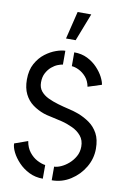

<svg xmlns="http://www.w3.org/2000/svg" viewBox="-99 -977 692 1039"><g transform="rotate(10 246.5 -457.5)"><path d="M204 -766 241 -918H316L257 -766ZM261 3V-72Q277 -72 298.5 -81.5Q320 -91 340 -108.5Q360 -126 373.5 -150Q387 -174 387 -204Q387 -239 368 -262Q349 -285 319.5 -299Q290 -313 258 -321Q226 -329 198.5 -334.5Q171 -340 157 -345Q123 -357 95 -377.5Q67 -398 50.5 -431Q34 -464 34 -511Q34 -563 54 -599Q74 -635 103 -657Q132 -679 162 -689.5Q192 -700 212 -700V-624Q202 -623 185 -616.5Q168 -610 151.5 -596Q135 -582 123.5 -560.5Q112 -539 112 -509Q112 -480 127.5 -461Q143 -442 168 -430Q193 -418 223.5 -409Q254 -400 284.5 -393Q315 -386 339 -377Q373 -364 402 -343.5Q431 -323 449 -290Q467 -257 467 -206Q467 -152 439 -104.5Q411 -57 364 -27Q317 3 261 3ZM212 3Q170 3 136 -14Q102 -31 77.5 -57Q53 -83 39.5 -110Q26 -137 26 -158L99 -184Q105 -148 124 -124Q143 -100 167 -87.5Q191 -75 212 -72ZM364 -529Q358 -561 340 -581.5Q322 -602 300.5 -612.5Q279 -623 261 -624V-700Q302 -700 334 -684Q366 -668 389 -643.5Q412 -619 424.5 -594.5Q437 -570 439 -553Z"/></g></svg>

Font: Stick No Bills
Style: Regular
Weight: 400
Version: Version 2.000